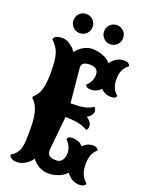

<svg xmlns="http://www.w3.org/2000/svg" viewBox="-176 -1033 879 1143"><g transform="rotate(20 264.0 -461.0)"><path d="M77.1 24.4Q58.1 24.4 45.4 17.1Q32.7 9.8 30.8 2.4L28.8 -4.9Q52.7 -19 60.5 -31.2Q68.8 -43 73 -49.6Q77.1 -56.2 80.1 -69.8L84.5 -92.3Q85.9 -100.6 86.7 -120.8Q87.4 -141.1 87.4 -153.8V-194.8Q87.4 -319.3 39.6 -361.3Q29.3 -369.6 39.6 -379.4Q44.9 -384.3 53 -393.6Q61 -402.8 68.8 -419.4Q87.4 -459.5 87.4 -543.5Q87.4 -599.6 81.8 -633.8Q76.2 -668 63.5 -690.4Q50.8 -712.9 28.3 -733.9Q28.3 -751.5 55.7 -759.8Q65.9 -762.7 85.4 -762.7Q105 -762.7 127.7 -748.5Q150.4 -734.4 160.6 -720.7L170.9 -706.5Q216.8 -762.7 274.4 -762.7Q305.2 -762.7 338.1 -750.7Q371.1 -738.8 390.1 -715.8Q425.3 -762.7 473.1 -762.7Q505.9 -762.7 511.7 -740.2Q487.3 -721.7 477.3 -698.2Q467.3 -674.8 467.3 -640.6Q467.3 -580.6 506.8 -550.3Q503.4 -536.6 486.3 -533Q469.2 -529.3 449 -534.4Q428.7 -539.6 415.5 -551.8L408.2 -559.1Q380.4 -531.2 344.2 -531.2Q315.4 -531.2 309.6 -550.3Q344.2 -582 344.2 -623.5Q344.2 -669.9 291.5 -669.9Q238.8 -669.9 238.8 -636.2V-631.8L259.8 -413.6Q313.5 -413.6 344.5 -419.7Q375.5 -425.8 398.9 -441.9Q403.8 -441.9 408 -434.8Q412.1 -427.7 412.1 -417.5Q412.1 -391.1 377.9 -370.6Q387.2 -367.7 396 -357.4Q412.1 -339.4 412.1 -325.7Q412.1 -301.8 402.3 -298.8L398.9 -297.9Q354.5 -326.7 259.8 -326.7L238.3 -112.3Q238.3 -79.6 257.8 -71.8Q272.5 -65.4 296.4 -65.4Q319.3 -65.4 332 -83.3Q344.7 -101.1 344.7 -127.4Q344.7 -170.9 310.1 -204.6Q314.9 -224.1 338.9 -224.1Q380.4 -224.1 401.4 -203.1L408.7 -195.8Q437 -224.1 473.1 -224.1Q501.5 -224.1 507.3 -204.6Q467.8 -173.3 467.8 -104Q467.8 -34.2 512.2 2.9Q512.2 15.1 491.7 22Q482.9 24.4 473.6 24.4Q425.3 24.4 390.6 -22Q371.1 1 338.9 12.7Q308.6 23.4 285.9 23.9Q263.2 24.4 249 21Q229.5 16.1 214.8 7.1Q200.2 -2 191.9 -9.8Q179.2 -21.5 171.9 -31.2Q152.3 2 111.3 18.6Q96.2 24.4 77.1 24.4ZM124.5 -842.8Q106.9 -860.4 106.9 -885.3Q106.9 -910.2 124.3 -928Q141.6 -945.8 167.5 -945.8Q193.4 -945.8 210.7 -928Q228 -910.2 228 -885.3Q228 -860.8 210.9 -842.8Q193.4 -824.7 167.5 -824.7Q141.6 -824.7 124.5 -842.8ZM318.4 -842.8Q300.8 -860.4 300.8 -885.3Q300.8 -910.2 318.4 -928Q335.9 -945.8 361.3 -945.8Q386.7 -945.8 404.1 -928Q421.4 -910.2 421.4 -885.3Q421.4 -860.8 404.3 -842.8Q386.7 -824.7 361.3 -824.7Q335.9 -824.7 318.4 -842.8Z"/></g></svg>

Font: Sancreek
Style: Regular
Weight: 400
Designer: Vernon Adams
Foundry: Vernon Adams
Version: Version 1.100; ttfautohint (v1.8.4.7-5d5b)